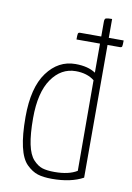

<svg xmlns="http://www.w3.org/2000/svg" viewBox="-85 -789 586 852"><g transform="rotate(10 208.5 -362.5)"><path d="M350 -650H417Q417 -629 415.5 -623.5Q414 -618 406 -618H350V-20Q295 10 210 10Q171 10 145.5 2Q120 -6 95.5 -30Q71 -54 59 -106.5Q47 -159 47 -240Q47 -373 97.5 -441.5Q148 -510 225 -510Q282 -510 316 -487V-618H210Q210 -639 211.5 -644.5Q213 -650 221 -650H316V-717Q316 -730 322.5 -732.5Q329 -735 350 -735ZM216 -22Q280 -22 317 -45L316 -453Q283 -479 232 -479Q166 -479 123.5 -418Q81 -357 81 -241Q81 -169 90.5 -123.5Q100 -78 120 -56.5Q140 -35 161 -28.5Q182 -22 216 -22Z"/></g></svg>

Font: Yanone Kaffeesatz Thin
Style: Regular
Weight: 250
Designer: Yanone (Cyrillic: Daniel Pouzeot)
Foundry: Yanone
Version: Version 1.003;PS 001.003;hotconv 1.0.88;makeotf.lib2.5.64775